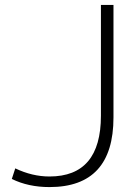

<svg xmlns="http://www.w3.org/2000/svg" viewBox="-20 -750 559 780"><path d="M441 -730V-273Q441 10 181 10Q95 10 28 -23L42 -66Q111 -33 181 -33Q390 -33 390 -280V-730Z"/></svg>

Font: M PLUS 1p Light
Style: Regular
Weight: 300
Version: Version 1.061